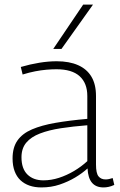

<svg xmlns="http://www.w3.org/2000/svg" viewBox="-20 -810 525 840"><path d="M35 -117Q35 -165 56.5 -195.5Q78 -226 120 -244Q162 -262 222.5 -272.5Q283 -283 362 -290V-390Q362 -446 328.5 -476.5Q295 -507 227 -507Q207 -507 183.5 -505Q160 -503 134 -498Q108 -493 79 -484L71 -517Q112 -529 152 -535.5Q192 -542 228 -542Q283 -542 321.5 -525Q360 -508 380 -474.5Q400 -441 400 -390V-90Q400 -52 411 -38.5Q422 -25 442 -25Q449 -25 456.5 -26.5Q464 -28 473 -31L480 -1Q467 5 455.5 7.5Q444 10 433 10Q400 10 382.5 -10.5Q365 -31 363 -73Q340 -52 309 -33.5Q278 -15 241 -2.5Q204 10 161 10Q132 10 109 2Q86 -6 69.5 -21.5Q53 -37 44 -61Q35 -85 35 -117ZM74 -122Q74 -72 100 -46.5Q126 -21 170 -21Q204 -21 238 -32Q272 -43 304 -62Q336 -81 362 -105V-262Q299 -257 246.5 -249Q194 -241 155 -226Q116 -211 95 -186Q74 -161 74 -122ZM213 -596 344 -790H387L249 -596Z"/></svg>

Font: Georama ExtraCondensed Thin ExtraLight
Style: Regular
Weight: 250
Version: Version 1.001